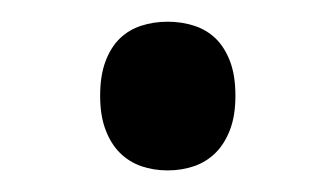

<svg xmlns="http://www.w3.org/2000/svg" viewBox="-20 -142 308 176"><path d="M71.8 -54.2Q71.8 -72.8 76.7 -85.7Q81.5 -98.6 89.8 -106.7Q98.1 -114.7 109.4 -118.4Q120.6 -122.1 133.8 -122.1Q146.5 -122.1 158 -118.4Q169.4 -114.7 177.7 -106.7Q186 -98.6 190.9 -85.7Q195.8 -72.8 195.8 -54.2Q195.8 -36.1 190.9 -23.2Q186 -10.3 177.7 -2Q169.4 6.3 158 10.3Q146.5 14.2 133.8 14.2Q120.6 14.2 109.4 10.3Q98.1 6.3 89.8 -2Q81.5 -10.3 76.7 -23.2Q71.8 -36.1 71.8 -54.2Z"/></svg>

Font: Droid Sans
Style: Regular
Weight: 400
Version: Version 1.00 build 113